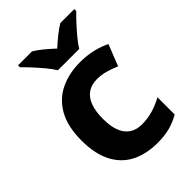

<svg xmlns="http://www.w3.org/2000/svg" viewBox="-227 -863 970 970"><g transform="rotate(-45 258.0 -378.0)"><path d="M311 10Q232 10 172.5 -19.5Q113 -49 80 -111.5Q47 -174 47 -270Q47 -371 83 -434Q119 -497 181 -526.5Q243 -556 322 -556Q370 -556 412.5 -546Q455 -536 488 -519L443 -405Q413 -418 382.5 -426.5Q352 -435 322 -435Q283 -435 256 -417Q229 -399 215 -362.5Q201 -326 201 -271Q201 -217 215 -182Q229 -147 256 -129.5Q283 -112 320 -112Q363 -112 401 -123.5Q439 -135 473 -154V-31Q441 -12 402.5 -1Q364 10 311 10ZM214 -606Q200 -629 177.5 -656Q155 -683 131.5 -708.5Q108 -734 89 -752V-766H189Q215 -750 239 -730Q263 -710 289 -686Q315 -710 340 -730Q365 -750 391 -766H491V-752Q473 -735 449 -709Q425 -683 402.5 -656Q380 -629 366 -606Z"/></g></svg>

Font: Noto Sans Lao
Style: Bold
Weight: 700
Designer: Monotype Design Team
Foundry: Monotype Imaging Inc.
Version: Version 2.003